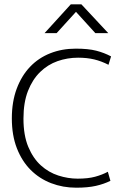

<svg xmlns="http://www.w3.org/2000/svg" viewBox="-20 -864 569 892"><path d="M341 -34Q389 -34 422 -43Q455 -52 481 -66L493 -24Q463 -9 425.5 -0.5Q388 8 334 8Q272 8 217.5 -13Q163 -34 122.5 -74.5Q82 -115 58.5 -175Q35 -235 35 -314Q35 -391 57.5 -451.5Q80 -512 119.5 -553.5Q159 -595 213.5 -616.5Q268 -638 332 -638Q390 -638 427 -628.5Q464 -619 496 -602L484 -563Q451 -580 417.5 -588Q384 -596 343 -596Q293 -596 247.5 -580Q202 -564 166.5 -529.5Q131 -495 110 -441.5Q89 -388 89 -313Q89 -235 111.5 -181.5Q134 -128 170 -95.5Q206 -63 251 -48.5Q296 -34 341 -34ZM309 -844H358L483 -710H423L333 -809L243 -710H187Z"/></svg>

Font: Mukta Mahee ExtraLight
Style: Regular
Weight: 275
Designer: Shuchita Grover, Noopur Datye, Girish Dalvi, Yashodeep Gholap
Foundry: Ek Type
Version: Version 2.538;PS 1.000;hotconv 16.6.51;makeotf.lib2.5.65220;